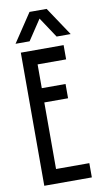

<svg xmlns="http://www.w3.org/2000/svg" viewBox="-97 -925 536 971"><g transform="rotate(-10 171.0 -439.5)"><path d="M268.6 -683.6Q268.6 -665 268.6 -610.4Q232.4 -610.4 122.1 -610.4Q122.1 -580.1 122.1 -488.3Q152.3 -488.3 244.1 -488.3Q244.1 -469.7 244.1 -415Q213.9 -415 122.1 -415Q122.1 -329.1 122.1 -73.2Q165 -73.2 293 -73.2Q293 -54.7 293 0Q231.4 0 48.8 0Q48.8 -25.4 48.8 -62.5Q48.8 -174.8 48.8 -398.4Q48.8 -469.7 48.8 -683.6Q103.5 -683.6 268.6 -683.6ZM30.3 -732.4Q54.7 -769.5 127.9 -878.9Q150.4 -878.9 215.8 -878.9Q240.2 -842.8 313.5 -732.4Q295.9 -732.4 241.2 -732.4Q223.6 -758.8 171.9 -836.9Q154.3 -811.5 102.5 -732.4Q85 -732.4 30.3 -732.4Z"/></g></svg>

Font: ZAANS 2018
Style: Regular
Weight: 400
Designer: Counter Creatives
Version: Version 1.0 - 24-01-18